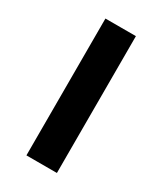

<svg xmlns="http://www.w3.org/2000/svg" viewBox="-142 -585 545 642"><g transform="rotate(30 130.5 -264.0)"><path d="M188 -528.3V0H70.3V-528.3Z"/></g></svg>

Font: Vazirmatn RD UI FD Medium
Style: Regular
Weight: 500
Designer: Saber Rastikerdar
Foundry: Saber Rastikerdar
Version: Version 33.003